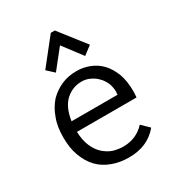

<svg xmlns="http://www.w3.org/2000/svg" viewBox="-168 -791 835 907"><g transform="rotate(-30 250.0 -337.5)"><path d="M259 -468C230 -468 202 -463 177 -452C152 -441 130 -426 110 -406C92 -385 76 -360 66 -330C54 -300 49 -266 49 -227C49 -189 54 -155 65 -126C76 -96 91 -71 110 -51C129 -31 153 -16 180 -6C208 5 239 10 272 10C340 10 393 -13 432 -60L392 -99C361 -65 321 -48 274 -48C256 -48 238 -51 220 -56C202 -62 186 -72 171 -85C156 -98 144 -116 134 -138C125 -159 119 -186 118 -218H443C444 -223 444 -229 444 -234C445 -240 445 -246 445 -251C445 -288 440 -321 430 -348C419 -375 406 -398 388 -416C372 -433 352 -446 329 -455C306 -464 283 -468 259 -468ZM121 -274C128 -322 144 -357 169 -380C194 -402 223 -413 254 -413C271 -413 286 -410 300 -403C315 -396 327 -388 338 -376C349 -366 357 -352 364 -338C370 -322 373 -307 373 -290C373 -287 373 -284 372 -282V-274ZM134 -545 172 -510 253 -612 331 -509 377 -544 267 -685H245Z"/></g></svg>

Font: Inconsolatazi4
Style: Regular
Weight: 400
Designer: Raph Levien, Kirill Tkachev
Foundry: Cyreal
Version: Version 1.013